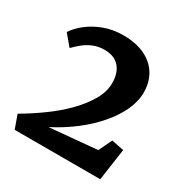

<svg xmlns="http://www.w3.org/2000/svg" viewBox="-120 -1002 653 677"><g transform="rotate(30 207.0 -663.0)"><path d="M8.5 -477Q52.5 -502.5 94.2 -532.8Q136 -563 169.8 -597.5Q203.5 -632 223.8 -667.5Q244 -703 243.5 -738Q243.5 -778 222.8 -801.8Q202 -825.5 161.5 -825.5Q137 -825.5 116.2 -816.8Q95.5 -808 79.5 -794.8Q63.5 -781.5 51.5 -769L14.5 -813Q29.5 -836 55.8 -856.5Q82 -877 117.2 -890Q152.5 -903 193.5 -903Q246.5 -903 282.8 -885.2Q319 -867.5 337.8 -836.2Q356.5 -805 356.5 -764Q356.5 -727.5 339.2 -690.2Q322 -653 291 -616.8Q260 -580.5 218 -548.2Q176 -516 126.5 -490.5L319 -508L345 -562L395 -552L376.5 -422.5H28Z"/></g></svg>

Font: Merriweather 24pt
Style: Bold
Weight: 700
Designer: Eben Sorkin
Foundry: Eben Sorkin
Version: Version 2.100